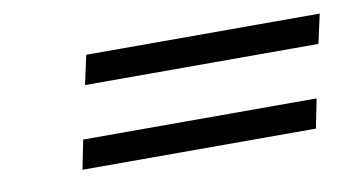

<svg xmlns="http://www.w3.org/2000/svg" viewBox="-36 -417 595 324"><g transform="rotate(-10 262.0 -255.0)"><path d="M513 -300H113L124 -350H524ZM484 -160H84L94 -210H494Z"/></g></svg>

Font: Trochut
Style: Italic
Weight: 400
Italic angle: -12°
Designer: Andreu Balius
Foundry: Andreu Balius
Version: Version 1.001